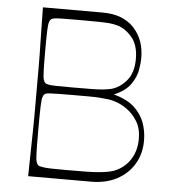

<svg xmlns="http://www.w3.org/2000/svg" viewBox="-51 -747 706 793"><g transform="rotate(5 302.0 -350.0)"><path d="M95 0Q96 -72 97 -118Q98 -164 98.5 -194.5Q99 -225 99 -247.5Q99 -270 99 -293.5Q99 -317 99 -350Q99 -383 99 -406.5Q99 -430 99 -452.5Q99 -475 98.5 -505.5Q98 -536 97 -582Q96 -628 95 -700H343Q427 -700 472.5 -651.5Q518 -603 518 -526Q518 -507 513 -477.5Q508 -448 487 -417.5Q466 -387 418 -367Q472 -353 502.5 -325.5Q533 -298 546 -262.5Q559 -227 559 -188Q559 -133 533.5 -90.5Q508 -48 462.5 -24Q417 0 356 0ZM249 -39Q297 -39 330 -39.5Q363 -40 385 -42Q407 -44 422 -47Q437 -50 448 -54Q490 -71 513.5 -107.5Q537 -144 537 -193Q537 -236 519 -265.5Q501 -295 475.5 -313Q450 -331 427 -338Q413 -343 397.5 -345Q382 -347 362 -348.5Q342 -350 314.5 -350Q287 -350 249 -350Q213 -350 191.5 -349.5Q170 -349 158 -348.5Q146 -348 140.5 -346.5Q135 -345 132 -342Q128 -339 125 -329Q122 -319 121 -288.5Q120 -258 120 -193Q120 -128 121 -99Q122 -70 125 -61.5Q128 -53 132 -49Q135 -46 140.5 -44.5Q146 -43 158 -41.5Q170 -40 191.5 -39.5Q213 -39 249 -39ZM249 -381Q300 -381 329 -381.5Q358 -382 374.5 -384Q391 -386 405 -389Q440 -398 468 -430.5Q496 -463 496 -521Q496 -579 468 -611.5Q440 -644 405 -653Q391 -657 374.5 -658.5Q358 -660 329 -660.5Q300 -661 249 -661Q201 -661 177.5 -660.5Q154 -660 145.5 -658.5Q137 -657 132 -653Q128 -650 125 -640.5Q122 -631 121 -604.5Q120 -578 120 -521Q120 -465 121 -438Q122 -411 125 -402Q128 -393 132 -389Q137 -386 145.5 -384Q154 -382 177.5 -381.5Q201 -381 249 -381Z"/></g></svg>

Font: Ojuju ExtraLight
Style: Regular
Weight: 200
Designer: Chisaokwu Joboson, Mirko Velimirovic
Foundry: Udi Foundry
Version: Version 1.000